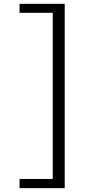

<svg xmlns="http://www.w3.org/2000/svg" viewBox="-20 -810 540 1001"><path d="M82 170.9V123H254.9V-743.2H82V-790H317.4V170.9Z"/></svg>

Font: Gen Shin Gothic Monospace Normal
Style: Regular
Weight: 350
Designer: [Source Han Sans]
Ryoko NISHIZUKA  (kana & ideographs); Paul D. Hunt (Latin, Greek & Cyrillic); Wenlong ZHANG  (bopomofo
Version: Version 1.002.20150607